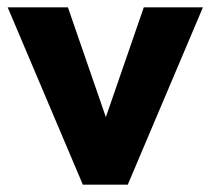

<svg xmlns="http://www.w3.org/2000/svg" viewBox="-20 -506 577 526"><path d="M207 0 1 -486H166L306 -81H234L374 -486H536L330 0Z"/></svg>

Font: Outfit
Style: Bold
Weight: 700
Designer: Rodrigo Fuenzalida
Foundry: fragTYPE
Version: Version 1.100;gftools[0.9.27]